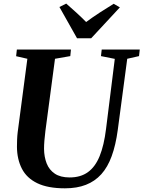

<svg xmlns="http://www.w3.org/2000/svg" viewBox="-20 -1012 778 1042"><path d="M670.5 -693 619 -306Q608 -224.5 586.2 -164.8Q564.5 -105 529.8 -66.5Q495 -28 446.2 -9Q397.5 10 332.5 10Q239.5 10 182.2 -17.8Q125 -45.5 98.8 -96.5Q72.5 -147.5 72 -215.5Q72 -234 72.8 -253.8Q73.5 -273.5 76 -294.5L128.5 -693L67.5 -707L71.5 -743H365L361.5 -707.5L278.5 -693L226.5 -302Q223 -274.5 221 -249.5Q219 -224.5 219 -204Q219.5 -160.5 233.2 -125.2Q247 -90 277.5 -69.5Q308 -49 358 -49Q417.5 -49 457.2 -77.8Q497 -106.5 520.8 -164.8Q544.5 -223 555.5 -312.5L603 -692.5L528 -707.5L532 -743H738.5L734.5 -707.5ZM398 -804.5 302.5 -974 339.5 -992.5Q367.5 -968 395 -943Q422.5 -918 447.5 -892.5Q482.5 -918.5 520.5 -943.2Q558.5 -968 597 -991.5L630.5 -972L475 -804.5Z"/></svg>

Font: Merriweather 72pt
Style: Bold Italic
Weight: 700
Italic angle: -7.8°
Version: Version 2.101